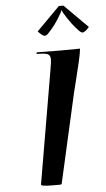

<svg xmlns="http://www.w3.org/2000/svg" viewBox="-67 -1107 634 1149"><g transform="rotate(-5 250.0 -533.0)"><path d="M359.4 -1065.9 500 -925.3Q473.6 -895.5 460 -895.5Q452.6 -895.5 444.3 -903.1Q436 -910.6 418.9 -930.2Q398.9 -952.6 374 -990.2Q349.1 -1027.8 346.7 -1039.1H344.7Q342.3 -1027.8 318.4 -990Q294.4 -952.1 274.4 -930.2Q257.3 -910.6 249 -903.1Q240.7 -895.5 233.4 -895.5Q220.2 -895.5 192.4 -925.3L332 -1065.9ZM175.8 -801.3 319.8 -799.8 436 -800.8Q434.1 -776.9 422.1 -724.9Q410.2 -672.9 394.5 -610.4Q378.9 -547.9 377.4 -542L256.3 -5.4Q254.9 0 246.6 0H199.7Q132.8 0 132.8 -10.3V-12.7Q133.3 -15.1 133.3 -15.6L249.5 -694.8Q256.8 -736.3 256.8 -752Q256.8 -777.3 240.5 -784.4Q224.1 -791.5 174.3 -791.5Z"/></g></svg>

Font: QumpellkaNo12
Style: Regular
Weight: 500
Designer: gluk (gluksza@wp.pl)
Foundry: gluk (gluksza@wp.pl)
Version: Version 00.480